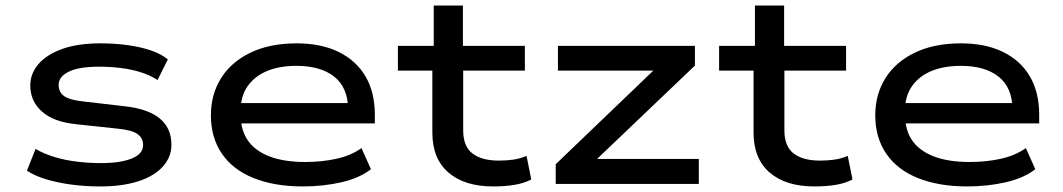

<svg xmlns="http://www.w3.org/2000/svg" viewBox="-20 -662 3826 691"><path d="M341 9Q285 9 234.5 2Q184 -5 143.5 -17.5Q103 -30 77 -48L108 -126Q139 -108 177.5 -96.5Q216 -85 259 -80Q302 -75 344 -75Q413 -75 454 -91.5Q495 -108 495 -140Q495 -165 475 -179.5Q455 -194 403 -199L254 -215Q173 -223 131 -260.5Q89 -298 89 -354Q89 -397 118 -431Q147 -465 203 -485.5Q259 -506 342 -506Q393 -506 440 -499.5Q487 -493 524.5 -480Q562 -467 584 -448L547 -374Q519 -392 485 -402.5Q451 -413 413 -417.5Q375 -422 337 -422Q264 -422 227.5 -404Q191 -386 191 -357Q191 -330 211 -316Q231 -302 279 -297L425 -280Q512 -271 554.5 -236Q597 -201 597 -141Q597 -97 566 -62.5Q535 -28 477.5 -9.5Q420 9 341 9Z M1070 9Q968 9 893 -21Q818 -51 778.5 -109Q739 -167 739 -247Q739 -322 775.5 -380.5Q812 -439 881.5 -472.5Q951 -506 1047 -506Q1136 -506 1199 -475Q1262 -444 1295.5 -387Q1329 -330 1329 -249V-218H821V-291H1257L1233 -269Q1232 -347 1183 -386Q1134 -425 1047 -425Q987 -425 942.5 -407Q898 -389 872 -353Q846 -317 846 -263V-251Q846 -194 872 -156.5Q898 -119 950 -99Q1002 -79 1079 -79Q1138 -79 1190.5 -90.5Q1243 -102 1281 -129L1315 -53Q1274 -21 1208.5 -6Q1143 9 1070 9Z M1755 9Q1652 9 1594 -41Q1536 -91 1536 -185V-408H1412V-497H1541V-642H1646V-497H1869V-408H1647V-193Q1647 -135 1680.5 -109.5Q1714 -84 1775 -84Q1803 -84 1827.5 -87.5Q1852 -91 1875 -101L1892 -16Q1865 -2 1830.5 3.5Q1796 9 1755 9Z M1980 0V-71L2370 -445L2376 -408H1988V-497H2481V-426L2089 -52L2084 -90H2495V0Z M2911 9Q2808 9 2750 -41Q2692 -91 2692 -185V-408H2568V-497H2697V-642H2802V-497H3025V-408H2803V-193Q2803 -135 2836.5 -109.5Q2870 -84 2931 -84Q2959 -84 2983.5 -87.5Q3008 -91 3031 -101L3048 -16Q3021 -2 2986.5 3.5Q2952 9 2911 9Z M3461 9Q3359 9 3284 -21Q3209 -51 3169.5 -109Q3130 -167 3130 -247Q3130 -322 3166.5 -380.5Q3203 -439 3272.5 -472.5Q3342 -506 3438 -506Q3527 -506 3590 -475Q3653 -444 3686.5 -387Q3720 -330 3720 -249V-218H3212V-291H3648L3624 -269Q3623 -347 3574 -386Q3525 -425 3438 -425Q3378 -425 3333.5 -407Q3289 -389 3263 -353Q3237 -317 3237 -263V-251Q3237 -194 3263 -156.5Q3289 -119 3341 -99Q3393 -79 3470 -79Q3529 -79 3581.5 -90.5Q3634 -102 3672 -129L3706 -53Q3665 -21 3599.5 -6Q3534 9 3461 9Z"/></svg>

Font: Nunito Sans 7pt Expanded Medium
Style: Regular
Weight: 500
Width: 7
Designer: Vernon Adams
Foundry: Vernon Adams
Version: Version 3.101;gftools[0.9.27]